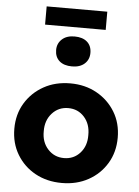

<svg xmlns="http://www.w3.org/2000/svg" viewBox="-62 -1002 766 1060"><g transform="rotate(5 320.5 -472.0)"><path d="M321 10Q238 10 173.5 -25.5Q109 -61 71.5 -123.5Q34 -186 34 -266Q34 -346 71.5 -408Q109 -470 173.5 -506Q238 -542 321 -542Q403 -542 467.5 -506Q532 -470 569.5 -408Q607 -346 607 -266Q607 -186 569.5 -123.5Q532 -61 467.5 -25.5Q403 10 321 10ZM321 -128Q375 -128 410 -167Q445 -206 444 -266Q445 -327 410 -366Q375 -405 321 -405Q267 -405 231.5 -365.5Q196 -326 197 -266Q196 -206 231.5 -167Q267 -128 321 -128ZM321 -636Q276 -636 251 -658Q226 -680 226 -719Q226 -755 251.5 -778.5Q277 -802 321 -802Q366 -802 391 -780Q416 -758 416 -719Q416 -682 390.5 -659Q365 -636 321 -636ZM153 -853V-954H489V-853Z"/></g></svg>

Font: Lexend
Style: Bold
Weight: 700
Designer: Bonnie Shaver-Troup, Thomas Jockin
Foundry: Lexend
Version: Version 1.007; ttfautohint (v1.8.3)